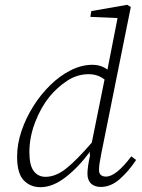

<svg xmlns="http://www.w3.org/2000/svg" viewBox="-20 -764 588 797"><path d="M102 -132Q102 -78 120 -54Q138 -30 169 -30Q212 -30 256 -65.5Q300 -101 361 -172L414 -434Q398 -446 382 -451Q366 -456 348 -456Q300 -456 258.5 -428.5Q217 -401 185 -362Q150 -319 126 -257Q102 -195 102 -132ZM398 12Q373 12 358 -2Q343 -16 343 -43Q343 -71 354 -120L352 -125L354 -135Q306 -70 252.5 -28.5Q199 13 148 13Q106 13 78.5 -15.5Q51 -44 51 -114Q51 -166 69 -219.5Q87 -273 118 -322.5Q149 -372 189 -411Q229 -450 274 -472.5Q319 -495 363 -495Q400 -495 426 -475L468 -689L355 -694L359 -718L508 -744L523 -735L400 -124Q396 -105 393.5 -88Q391 -71 391 -59Q391 -31 420 -31Q462 -31 525 -115L545 -100Q514 -53 477 -20.5Q440 12 398 12Z"/></svg>

Font: Source Serif 4 SmText Light
Style: Italic
Weight: 300
Italic angle: -12°
Designer: Frank Grießhammer
Foundry: Adobe
Version: Version 4.005;hotconv 1.1.0;makeotfexe 2.6.0